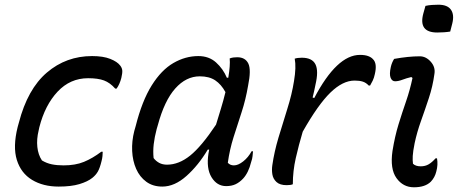

<svg xmlns="http://www.w3.org/2000/svg" viewBox="-20 -781 1943 815"><path d="M371 -543Q418 -543 448 -531Q478 -519 490 -503Q498 -493 499 -482Q500 -471 495 -450Q488 -423 475 -405H469Q447 -430 421.5 -439.5Q396 -449 354 -449Q278 -449 224.5 -392Q171 -335 147 -241L144 -227Q135 -190 138.5 -157Q142 -124 158 -100Q178 -88 200 -83.5Q222 -79 250 -79Q300 -79 336.5 -94Q373 -109 410 -137H416Q416 -129 415 -118.5Q414 -108 411 -97Q404 -68 395.5 -53Q387 -38 372 -26Q352 -10 317 0.5Q282 11 229 11Q163 11 116 -17.5Q69 -46 51.5 -102Q34 -158 55 -242L60 -260Q97 -403 179 -473Q261 -543 371 -543Z M822 -543Q867 -543 897 -516Q927 -489 943 -451H949Q958 -504 955 -533Q963 -536 970.5 -537Q978 -538 987 -538Q1021 -538 1034 -511.5Q1047 -485 1033 -417Q1023 -358 1005.5 -304.5Q988 -251 971.5 -199Q955 -147 947 -90Q957 -79 973 -79Q991 -79 1012.5 -96Q1034 -113 1048 -139H1054Q1053 -129 1052 -118Q1051 -107 1046 -93Q1035 -48 1012 -23Q997 -7 980 1Q963 9 940 9Q901 9 878 -28.5Q855 -66 865 -130Q866 -138 868 -146H862Q822 -79 771.5 -34Q721 11 669 11Q629 11 601 -9.5Q573 -30 558 -64Q543 -98 541 -140Q539 -182 550 -225L556 -246Q583 -353 624 -418.5Q665 -484 716 -513.5Q767 -543 822 -543ZM632 -110Q642 -97 656 -89.5Q670 -82 689 -82Q739 -82 787 -120.5Q835 -159 897 -252Q907 -285 917.5 -319Q928 -353 937 -390Q919 -423 893.5 -440Q868 -457 828 -457Q770 -457 724 -405.5Q678 -354 650 -250L645 -233Q636 -199 632.5 -169Q629 -139 632 -110Z M1223 1Q1219 3 1212 4Q1205 5 1197 5Q1168 5 1153.5 -8.5Q1139 -22 1136 -41.5Q1133 -61 1136 -80Q1144 -136 1162 -196.5Q1180 -257 1199.5 -318.5Q1219 -380 1228 -437Q1238 -496 1231 -532Q1243 -536 1261 -536Q1305 -536 1319 -508Q1333 -480 1319 -421Q1314 -395 1307 -367L1314 -365Q1410 -548 1508 -548Q1529 -548 1542.5 -543Q1556 -538 1563 -530Q1582 -512 1571 -466Q1568 -451 1562 -438.5Q1556 -426 1551 -418H1545Q1534 -430 1520 -434.5Q1506 -439 1485 -439Q1435 -439 1382.5 -388Q1330 -337 1265 -222Q1248 -165 1235.5 -110Q1223 -55 1223 1Z M1653 -531Q1714 -542 1762 -542Q1788 -542 1808.5 -519Q1829 -496 1824 -467Q1817 -415 1800.5 -365Q1784 -315 1767 -267.5Q1750 -220 1740 -173Q1733 -138 1732 -119Q1731 -100 1733 -86Q1744 -75 1766 -75Q1785 -75 1799.5 -83.5Q1814 -92 1829 -109H1835Q1840 -82 1832 -53Q1826 -28 1809 -10Q1785 14 1737 14Q1691 14 1663 -25Q1635 -64 1646 -140Q1656 -202 1671.5 -252.5Q1687 -303 1703.5 -350.5Q1720 -398 1731 -450L1726 -454Q1705 -449 1688 -442.5Q1671 -436 1657 -436Q1644 -436 1638 -451Q1632 -466 1639 -497Q1643 -515 1653 -531ZM1786 -756Q1799 -759 1813.5 -760Q1828 -761 1841 -761Q1879 -761 1894 -740Q1909 -719 1900 -682L1891 -647Q1879 -645 1864.5 -644Q1850 -643 1836 -643Q1755 -643 1777 -724Z"/></svg>

Font: Recursive Sn Csl St
Style: Italic
Weight: 400
Italic angle: -15°
Version: Version 1.079;hotconv 1.0.112;makeotfexe 2.5.65598; ttfautoh